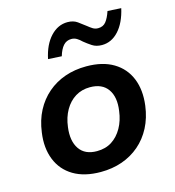

<svg xmlns="http://www.w3.org/2000/svg" viewBox="-112 -841 859 945"><g transform="rotate(-15 318.0 -368.5)"><path d="M286 10Q203 10 147.5 -23Q92 -56 68 -116Q44 -176 55 -253Q63 -314 88 -361.5Q113 -409 152 -442.5Q191 -476 241 -493.5Q291 -511 350 -511Q433 -511 488 -478Q543 -445 567 -386Q591 -327 581 -249Q573 -188 548 -140Q523 -92 484 -58.5Q445 -25 395 -7.5Q345 10 286 10ZM294 -94Q338 -94 370 -114.5Q402 -135 423 -172Q444 -209 450 -257Q460 -326 431.5 -366.5Q403 -407 341 -407Q299 -407 266.5 -387Q234 -367 213 -330.5Q192 -294 186 -245Q177 -176 205 -135Q233 -94 294 -94ZM247 -590 178 -594Q193 -665 230.5 -705Q268 -745 317 -745Q347 -745 367 -730.5Q387 -716 405 -702Q417 -692 429 -684.5Q441 -677 456 -677Q482 -677 496.5 -695.5Q511 -714 522 -747L591 -743Q575 -672 538.5 -632Q502 -592 453 -592Q424 -592 403.5 -605.5Q383 -619 366 -633Q354 -645 341.5 -652.5Q329 -660 314 -660Q289 -660 273 -642Q257 -624 247 -590Z"/></g></svg>

Font: Nunito Sans 7pt
Style: Bold Italic
Weight: 700
Italic angle: -9°
Version: Version 3.101;gftools[0.9.27]